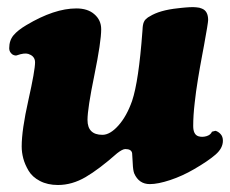

<svg xmlns="http://www.w3.org/2000/svg" viewBox="-20 -511 647 540"><path d="M143.1 9.3Q113.8 9.3 92.3 -2Q70.8 -13.2 60.3 -31Q49.8 -48.8 45.4 -65.7Q41 -82.5 41 -99.1Q41 -145.5 59.8 -229.2Q78.6 -313 78.6 -335.9Q78.6 -345.7 72.3 -352.1Q67.4 -356.9 59.6 -359.4Q48.3 -362.8 27.8 -355.5Q23.4 -353.5 15.6 -357.4Q5.9 -364.3 5.9 -375Q5.9 -397.5 18.1 -411.9Q30.3 -426.3 54.2 -440.4Q132.8 -487.3 194.8 -487.3Q226.6 -487.3 245.1 -471.2Q264.6 -454.6 264.6 -428.7Q264.6 -393.6 245.4 -299.6Q226.1 -205.6 226.1 -173.8Q226.1 -131.8 268.1 -131.8Q289.6 -131.8 313 -158Q336.4 -184.1 351.6 -227.5Q370.1 -282.7 380.4 -421.4Q380.4 -423.3 380.9 -428Q381.3 -432.6 381.3 -434.6Q381.3 -436.5 382.1 -440.4Q382.8 -444.3 383.5 -446.3Q384.3 -448.2 385.7 -451.2Q387.2 -454.1 389.2 -456.1Q391.1 -458 394 -460.4Q397 -462.9 400.9 -464.8Q428.7 -482.4 481 -487.8Q483.9 -488.3 491.5 -489Q499 -489.7 502.4 -490Q505.9 -490.2 512.5 -490.7Q519 -491.2 522.7 -491Q526.4 -490.7 531.5 -490.5Q536.6 -490.2 540.5 -489.3Q544.4 -488.3 547.9 -486.8Q565.4 -480 565.4 -454.6Q565.4 -446.8 553.7 -382.8Q552.7 -378.4 548.3 -354Q543.9 -329.6 542.2 -320.6Q540.5 -311.5 536.9 -289.3Q533.2 -267.1 531.5 -253.9Q529.8 -240.7 527.6 -221.9Q525.4 -203.1 524.4 -187.3Q523.4 -171.4 523.4 -156.7Q523.4 -132.8 537.6 -127.9Q548.3 -124.5 560.3 -127.9Q572.3 -131.3 576.2 -140.6Q585 -143.1 585.9 -143.1Q593.8 -141.1 600.3 -134Q606.9 -127 606.9 -115.2Q606.9 -94.2 586.2 -76.2Q565.4 -58.1 525.9 -35.2Q493.2 -16.1 458.7 -4.6Q424.3 6.8 401.4 6.8Q370.6 6.8 357.4 -23.4Q354 -32.7 353.3 -52Q352.5 -71.3 351.6 -80.1Q349.6 -91.8 332.5 -91.8Q324.7 -91.8 309.6 -80.1Q258.8 -35.2 220.7 -12.9Q182.6 9.3 143.1 9.3Z"/></svg>

Font: Cooper* ExtraBold
Style: Italic
Weight: 800
Italic angle: -7°
Designer: Owen Earl
Foundry: indestructible type*
Version: Version 0.001